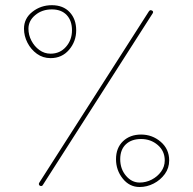

<svg xmlns="http://www.w3.org/2000/svg" viewBox="-20 -708 763 758"><path d="M74.7 -594.7Q74.7 -635.3 107.9 -661.4Q141.1 -687.5 184.6 -687.5Q229.5 -687.5 255.1 -659.9Q280.8 -632.3 280.8 -588.4Q280.8 -544.4 252.7 -511.5Q224.6 -478.5 179.7 -478.5Q149.4 -478.5 125.7 -495.6Q102.1 -512.7 88.4 -539.3Q74.7 -565.9 74.7 -594.7ZM92.3 -594.7Q92.3 -569.8 104 -547.4Q115.7 -524.9 135.5 -510.5Q155.3 -496.1 179.7 -496.1Q216.8 -496.1 240.5 -523.2Q264.2 -550.3 264.2 -588.4Q264.2 -626.5 243.2 -648.7Q222.2 -670.9 184.6 -670.9Q146 -670.9 119.1 -648.4Q92.3 -626 92.3 -594.7ZM578.6 -667Q587.4 -663.6 583 -655.8L148.4 23.4Q146.5 26.4 142.6 26.4Q138.7 26.4 136.2 24.4Q130.9 19 135.7 12.2L567.4 -662.6Q571.8 -669.9 578.6 -667ZM531.2 30.3Q491.2 30.3 464.6 -2.9Q438 -36.1 438 -79.6Q438 -124 465.6 -150.4Q493.2 -176.8 537.1 -176.8Q581.1 -176.8 614.5 -148.2Q647.9 -119.6 647.9 -74.7Q647.9 -44.4 630.6 -20.8Q613.3 2.9 586.7 16.6Q560.1 30.3 531.2 30.3ZM531.2 12.7Q556.6 12.7 579.1 1Q601.6 -10.7 616 -30.5Q630.4 -50.3 630.4 -74.7Q630.4 -111.8 602.8 -135.5Q575.2 -159.2 537.1 -159.2Q499 -159.2 476.8 -138.2Q454.6 -117.2 454.6 -79.6Q454.6 -41 477.3 -14.2Q500 12.7 531.2 12.7Z"/></svg>

Font: Mikhak-FD Thin
Style: Regular
Weight: 100
Designer: Amin Abedi
Version: Version 3.2